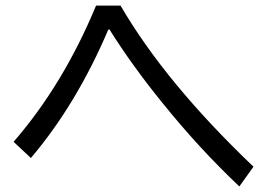

<svg xmlns="http://www.w3.org/2000/svg" viewBox="-20 -712 970 689"><path d="M28.8 -203.1Q207.5 -409.2 324.7 -691.9H412.6Q573.7 -415 889.6 -113.8L838.9 -43Q695.3 -178.2 560.1 -346.2Q452.6 -479 373 -606H368.7Q254.9 -338.4 90.8 -145Z"/></svg>

Font: BIZ UDPGothic
Style: Regular
Weight: 400
Designer: TypeBank Co., Ltd.
Foundry: Morisawa Inc.
Version: Version 1.051